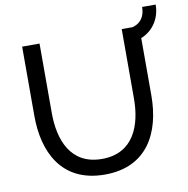

<svg xmlns="http://www.w3.org/2000/svg" viewBox="-87 -888 957 978"><g transform="rotate(-10 391.0 -399.0)"><path d="M680 -648C682 -649 684 -649 686 -650C744 -676 782 -733 782 -803H712C712 -752 686 -723 655 -713C652 -712 650 -711 647 -710H590V-351C590 -215 542 -76 377 -76C215 -76 165 -211 165 -351V-710H75V-351C75 -169 151 5 378 5C597 5 680 -159 680 -351V-648Z"/></g></svg>

Font: Raleway Med
Style: Regular
Weight: 500
Designer: Matt McInerney, Pablo Impallari, Rodrigo Fuenzalida
Foundry: Matt McInerney, Pablo Impallari, Rodrigo Fuenzalida
Version: Version 3.00 July 28, 2015